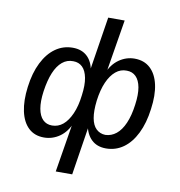

<svg xmlns="http://www.w3.org/2000/svg" viewBox="-93 -780 978 1046"><g transform="rotate(10 396.0 -257.5)"><path d="M285 180 331 -101H337Q315 -46 275.5 -18.5Q236 9 189 9Q137 9 103.5 -22.5Q70 -54 57.5 -112Q45 -170 55 -247Q65 -326 93.5 -383Q122 -440 164.5 -470Q207 -500 260 -500Q310 -500 340.5 -471Q371 -442 378 -391H373L421 -695H512L462 -391H455Q477 -445 516.5 -472.5Q556 -500 602 -500Q655 -500 689 -468.5Q723 -437 735.5 -380Q748 -323 737 -245Q727 -166 698.5 -108.5Q670 -51 627.5 -21Q585 9 532 9Q482 9 451.5 -20.5Q421 -50 413 -101H420L376 180ZM221 -63Q255 -63 281.5 -85Q308 -107 327 -150Q346 -193 353 -253Q361 -311 353.5 -350Q346 -389 326 -408.5Q306 -428 275 -428Q241 -429 214.5 -407Q188 -385 170.5 -343Q153 -301 144 -239Q136 -181 143 -142Q150 -103 170 -83Q190 -63 221 -63ZM516 -63Q549 -64 576 -85.5Q603 -107 621.5 -149.5Q640 -192 648 -253Q656 -311 649 -349.5Q642 -388 622 -408Q602 -428 571 -428Q537 -429 510 -406.5Q483 -384 464.5 -342Q446 -300 438 -239Q431 -181 438 -142Q445 -103 465.5 -83.5Q486 -64 516 -63Z"/></g></svg>

Font: Nunito Sans 10pt SemiCondensed Medium
Style: Italic
Weight: 500
Width: 4
Italic angle: -9°
Designer: Vernon Adams
Foundry: Vernon Adams
Version: Version 3.101;gftools[0.9.27]